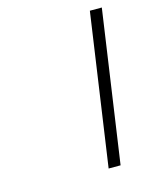

<svg xmlns="http://www.w3.org/2000/svg" viewBox="-86 -579 497 636"><g transform="rotate(-15 162.0 -260.5)"><path d="M208 0 283.2 -521H324.2L249 0Z"/></g></svg>

Font: Trueno UltraLight
Style: Italic
Weight: 250
Designer: Julieta Ulanovsky
Foundry: Julieta Ulanovsky
Version: Version 3.001b | FøM Fix